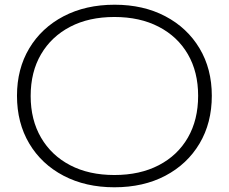

<svg xmlns="http://www.w3.org/2000/svg" viewBox="-20 -782 970 814"><path d="M465 12Q343 12 249.5 -37Q156 -86 104 -173.5Q52 -261 52 -376Q52 -490 104 -577Q156 -664 249.5 -713Q343 -762 466 -762Q588 -762 681 -713Q774 -664 826 -577Q878 -490 878 -376Q878 -261 826 -173.5Q774 -86 681 -37Q588 12 465 12ZM465 -40Q573 -40 653 -81.5Q733 -123 776.5 -198.5Q820 -274 820 -376Q820 -477 776.5 -552Q733 -627 653 -668.5Q573 -710 465 -710Q357 -710 277.5 -668.5Q198 -627 154 -552Q110 -477 110 -375Q110 -274 154 -198.5Q198 -123 277.5 -81.5Q357 -40 465 -40Z"/></svg>

Font: Unbounded ExtraLight
Style: Regular
Weight: 250
Designer: Luke Prowse, Jean-Baptiste Morizot, Fátima Lázaro, Florian Runge
Foundry: NaN
Version: Version 1.701;gftools[0.9.28.dev5+ged2979d]